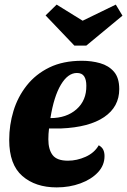

<svg xmlns="http://www.w3.org/2000/svg" viewBox="-20 -794 552 834"><path d="M226 20Q134 20 77 -29.5Q20 -79 20 -186Q20 -251 38.5 -312Q57 -373 96 -422.5Q135 -472 194.5 -501Q254 -530 336 -530Q378 -530 415 -519.5Q452 -509 475 -482.5Q498 -456 498 -407Q498 -330 432.5 -285.5Q367 -241 245 -236Q232 -236 218.5 -236Q205 -236 193 -236Q190 -212 190 -189Q190 -145 208.5 -120.5Q227 -96 275 -96Q314 -96 352 -113Q390 -130 409 -163Q423 -155 428.5 -143.5Q434 -132 434 -116Q434 -76 405.5 -45.5Q377 -15 329.5 2.5Q282 20 226 20ZM199 -281Q269 -281 312.5 -319.5Q356 -358 355 -422Q355 -448 345.5 -462.5Q336 -477 314 -477Q275 -477 244.5 -426Q214 -375 199 -281ZM303 -596 178 -727 226 -774 339 -704 483 -774 512 -726 355 -596Z"/></svg>

Font: Sansita Swashed
Style: Bold
Weight: 700
Designer: Pablo Cosgaya
Foundry: Omnibus-Type
Version: Version 1.003; ttfautohint (v1.8.3)